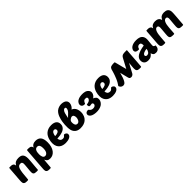

<svg xmlns="http://www.w3.org/2000/svg" viewBox="475 -2661 4753 4753"><g transform="rotate(-45 2851.5 -284.5)"><path d="M382 -88Q382 -110 385.5 -145.5Q389 -181 392.5 -220.5Q396 -260 399.5 -297Q403 -334 403 -359Q403 -385 390.5 -405.5Q378 -426 342 -426Q307 -426 284 -409Q261 -392 245.5 -347Q230 -302 220 -223Q210 -144 201 -20Q200 -8 196 -4Q192 0 179 0H143Q112 0 92.5 -6.5Q73 -13 61.5 -25Q50 -37 45.5 -54.5Q41 -72 41 -95Q41 -110 42.5 -137.5Q44 -165 48 -213.5Q52 -262 57.5 -336.5Q63 -411 71 -521Q72 -543 76 -547Q79 -550 92 -550H131Q161 -550 180.5 -543Q200 -536 212 -524.5Q224 -513 229 -497.5Q234 -482 235 -466Q266 -519 306 -539.5Q346 -560 406 -560Q448 -560 479 -551Q510 -542 530.5 -520.5Q551 -499 561 -464.5Q571 -430 571 -379Q571 -363 569 -333Q567 -303 564 -267.5Q561 -232 557.5 -193.5Q554 -155 551 -122Q548 -89 546 -64Q544 -39 544 -31Q544 -9 539 -4.5Q534 0 517 0H485Q453 0 433 -6Q413 -12 402 -23Q391 -34 386.5 -50.5Q382 -67 382 -88Z M1006 -560Q1100 -560 1147.5 -502Q1195 -444 1195 -319Q1195 -241 1177 -180Q1159 -119 1127 -76.5Q1095 -34 1052 -12Q1009 10 959 10Q906 10 876 -13Q846 -36 829 -78Q826 -42 824 -23Q822 -4 821 7.5Q820 19 819.5 28Q819 37 817.5 52Q816 67 814 93Q812 119 808 165Q807 177 803 181Q799 185 786 185H750Q719 185 699.5 178.5Q680 172 668.5 160Q657 148 652.5 130.5Q648 113 648 90Q648 80 651 36Q654 -8 658.5 -69.5Q663 -131 668.5 -202Q674 -273 679 -337.5Q684 -402 687.5 -452Q691 -502 693 -521Q694 -543 698 -547Q701 -550 714 -550H753Q807 -550 831.5 -527.5Q856 -505 856 -474Q879 -520 915.5 -540Q952 -560 1006 -560ZM933 -427Q882 -427 858 -383Q834 -339 834 -263Q834 -237 837.5 -212Q841 -187 850 -167Q859 -147 874.5 -135Q890 -123 914 -123Q957 -123 986 -165Q1015 -207 1015 -297Q1015 -322 1011.5 -345.5Q1008 -369 999 -387Q990 -405 974 -416Q958 -427 933 -427Z M1503 10Q1459 10 1415.5 -1Q1372 -12 1337.5 -39Q1303 -66 1281 -111Q1259 -156 1259 -224Q1259 -249 1263 -284Q1267 -319 1278.5 -356Q1290 -393 1310.5 -429.5Q1331 -466 1364 -495Q1397 -524 1444 -542Q1491 -560 1556 -560Q1608 -560 1644 -548Q1680 -536 1702 -515.5Q1724 -495 1734 -468Q1744 -441 1744 -410Q1744 -364 1725.5 -332Q1707 -300 1677.5 -278.5Q1648 -257 1612 -245Q1576 -233 1541 -226.5Q1506 -220 1476.5 -218.5Q1447 -217 1431 -217Q1431 -198 1436.5 -179.5Q1442 -161 1453 -147Q1464 -133 1482 -124Q1500 -115 1526 -115Q1552 -115 1566.5 -123.5Q1581 -132 1590 -142.5Q1599 -153 1605.5 -161.5Q1612 -170 1623 -170Q1628 -170 1640.5 -167.5Q1653 -165 1666 -157Q1679 -149 1689 -135Q1699 -121 1699 -99Q1699 -70 1681 -49Q1663 -28 1634.5 -15Q1606 -2 1571 4Q1536 10 1503 10ZM1522 -427Q1500 -427 1484.5 -414.5Q1469 -402 1458.5 -383Q1448 -364 1442.5 -341Q1437 -318 1434 -297Q1496 -298 1534.5 -318Q1573 -338 1573 -375Q1573 -395 1560.5 -411Q1548 -427 1522 -427Z M2305 -317Q2309 -294 2310 -266Q2311 -238 2305.5 -208Q2300 -178 2287.5 -147Q2275 -116 2252 -85Q2236 -64 2215 -48Q2182 -21 2135 -6Q2090 10 2026 10Q2018 10 2011 10Q2004 10 1996 9Q1965 7 1935.5 -3Q1906 -13 1882 -31.5Q1858 -50 1840 -77.5Q1822 -105 1813 -141Q1803 -180 1801.5 -229Q1800 -278 1803 -326.5Q1806 -375 1812.5 -419Q1819 -463 1827 -493Q1837 -531 1852.5 -571.5Q1868 -612 1892 -647Q1892 -648 1893 -649Q1926 -697 1970.5 -720.5Q2015 -744 2059.5 -750.5Q2104 -757 2143.5 -750Q2183 -743 2206 -731Q2252 -707 2264.5 -662.5Q2277 -618 2259 -571Q2251 -549 2239.5 -532Q2228 -515 2216.5 -502.5Q2205 -490 2196 -483Q2187 -476 2185 -474Q2190 -473 2200 -469Q2225 -458 2243.5 -441.5Q2262 -425 2274.5 -405Q2287 -385 2294 -362.5Q2301 -340 2305 -317ZM2110 -614Q2094 -623 2078 -618.5Q2062 -614 2048.5 -601Q2035 -588 2025 -569Q2015 -550 2009 -529Q2004 -509 1998.5 -484.5Q1993 -460 1988 -438Q1983 -412 1977 -386Q1982 -394 1990.5 -403Q1999 -412 2011 -423Q2020 -431 2036.5 -447Q2053 -463 2078 -488Q2091 -501 2102 -520Q2113 -539 2118.5 -558Q2124 -577 2122.5 -592.5Q2121 -608 2110 -614ZM2131 -225Q2134 -241 2134 -259.5Q2134 -278 2129.5 -295Q2125 -312 2116.5 -325Q2108 -338 2095 -344Q2069 -355 2043.5 -344Q2018 -333 2002 -320Q1986 -307 1978 -293Q1970 -279 1968 -268Q1966 -254 1966 -239.5Q1966 -225 1967 -211Q1971 -173 1985 -152Q2002 -123 2042 -123Q2048 -123 2053.5 -123.5Q2059 -124 2064 -125Q2079 -130 2090 -141Q2101 -152 2109.5 -166Q2118 -180 2123 -195.5Q2128 -211 2131 -225Z M2826 -249Q2839 -234 2844.5 -214.5Q2850 -195 2849 -173.5Q2848 -152 2841 -130.5Q2834 -109 2821 -91Q2795 -53 2760.5 -32.5Q2726 -12 2675 0Q2651 6 2620.5 8Q2590 10 2559 8Q2528 6 2499 0Q2470 -6 2448 -16Q2409 -33 2388.5 -61Q2368 -89 2373 -119Q2375 -134 2382 -144.5Q2389 -155 2398.5 -162Q2408 -169 2418.5 -173Q2429 -177 2438 -179Q2456 -183 2466.5 -180Q2477 -177 2483 -172Q2488 -167 2494.5 -156.5Q2501 -146 2514 -137Q2537 -120 2564 -116.5Q2591 -113 2619 -119Q2632 -122 2644 -129.5Q2656 -137 2664 -147.5Q2672 -158 2675 -170Q2678 -182 2674 -195Q2670 -208 2663.5 -214.5Q2657 -221 2649.5 -223Q2642 -225 2634 -224Q2626 -223 2619 -222Q2594 -217 2581 -217Q2562 -216 2554.5 -223Q2547 -230 2543 -239Q2539 -248 2538 -264Q2537 -280 2538 -285Q2539 -295 2546 -296Q2551 -297 2567 -299.5Q2583 -302 2608 -310Q2632 -318 2648 -333Q2664 -348 2672 -368Q2680 -388 2671.5 -404Q2663 -420 2644 -424Q2625 -428 2602 -425Q2579 -422 2564 -408Q2557 -401 2551 -391.5Q2545 -382 2540 -373Q2535 -364 2532 -356.5Q2529 -349 2528 -346Q2524 -337 2511 -337Q2505 -336 2485.5 -338Q2466 -340 2446 -351Q2436 -357 2427.5 -367Q2419 -377 2414.5 -390.5Q2410 -404 2410.5 -420.5Q2411 -437 2419 -456Q2428 -476 2440 -490Q2452 -504 2465.5 -514Q2479 -524 2494 -530.5Q2509 -537 2523 -543Q2535 -548 2559.5 -552.5Q2584 -557 2614 -559Q2644 -561 2675.5 -559Q2707 -557 2734 -549Q2763 -540 2783.5 -526Q2804 -512 2817 -495.5Q2830 -479 2836 -462Q2842 -445 2842 -430Q2843 -400 2829.5 -371.5Q2816 -343 2796 -323Q2788 -315 2779 -308Q2770 -301 2759 -293Q2778 -286 2795 -276Q2812 -266 2826 -249Z M3152 10Q3108 10 3064.5 -1Q3021 -12 2986.5 -39Q2952 -66 2930 -111Q2908 -156 2908 -224Q2908 -249 2912 -284Q2916 -319 2927.5 -356Q2939 -393 2959.5 -429.5Q2980 -466 3013 -495Q3046 -524 3093 -542Q3140 -560 3205 -560Q3257 -560 3293 -548Q3329 -536 3351 -515.5Q3373 -495 3383 -468Q3393 -441 3393 -410Q3393 -364 3374.5 -332Q3356 -300 3326.5 -278.5Q3297 -257 3261 -245Q3225 -233 3190 -226.5Q3155 -220 3125.5 -218.5Q3096 -217 3080 -217Q3080 -198 3085.5 -179.5Q3091 -161 3102 -147Q3113 -133 3131 -124Q3149 -115 3175 -115Q3201 -115 3215.5 -123.5Q3230 -132 3239 -142.5Q3248 -153 3254.5 -161.5Q3261 -170 3272 -170Q3277 -170 3289.5 -167.5Q3302 -165 3315 -157Q3328 -149 3338 -135Q3348 -121 3348 -99Q3348 -70 3330 -49Q3312 -28 3283.5 -15Q3255 -2 3220 4Q3185 10 3152 10ZM3171 -427Q3149 -427 3133.5 -414.5Q3118 -402 3107.5 -383Q3097 -364 3091.5 -341Q3086 -318 3083 -297Q3145 -298 3183.5 -318Q3222 -338 3222 -375Q3222 -395 3209.5 -411Q3197 -427 3171 -427Z M4180 -550Q4185 -550 4190.5 -548Q4196 -546 4195 -538Q4195 -534 4194 -522Q4193 -510 4192 -494Q4191 -478 4189.5 -460.5Q4188 -443 4187 -429Q4187 -425 4186.5 -421.5Q4186 -418 4186 -414Q4184 -382 4180 -332Q4177 -279 4171 -204Q4168 -166 4164.5 -120Q4161 -74 4156 -20Q4154 -6 4151 -4Q4147 0 4134 0H4098Q4066 0 4047 -6Q4030 -11 4016 -25Q4011 -31 4006.5 -38Q4002 -45 4000 -54Q3996 -70 3996 -95Q3996 -103 3996 -113Q3996 -123 3997 -137Q3998 -143 3998 -149.5Q3998 -156 3999 -164Q4001 -178 4003.5 -211.5Q4006 -245 4011 -287L3889 -60L3887 -56Q3884 -50 3877.5 -39.5Q3871 -29 3861 -19.5Q3851 -10 3835.5 -3Q3820 4 3799 4Q3779 4 3761.5 -5.5Q3744 -15 3736 -45L3680 -269Q3677 -257 3672.5 -240.5Q3668 -224 3662.5 -206.5Q3657 -189 3652 -172Q3647 -155 3643 -141Q3638 -127 3631.5 -111Q3625 -95 3617.5 -79Q3610 -63 3601.5 -49Q3593 -35 3585 -25Q3569 -4 3550.5 4Q3532 12 3516 12Q3499 12 3483 6Q3467 0 3456 -8Q3450 -12 3444 -19Q3438 -26 3433 -33Q3428 -40 3424.5 -46Q3421 -52 3420 -54Q3418 -60 3417 -65.5Q3416 -71 3419 -75Q3422 -78 3433 -94.5Q3444 -111 3466 -146Q3487 -181 3505 -225Q3523 -269 3541 -318Q3550 -343 3558 -368.5Q3566 -394 3572.5 -416Q3579 -438 3583.5 -454.5Q3588 -471 3590 -478Q3595 -492 3605 -508Q3615 -524 3633 -534Q3641 -538 3653.5 -541Q3666 -544 3679.5 -546Q3693 -548 3706 -549Q3719 -550 3728 -550H3734H3736H3757Q3760 -550 3765 -548.5Q3770 -547 3772 -540Q3773 -536 3779 -514Q3785 -492 3792 -465Q3799 -438 3805.5 -412Q3812 -386 3815 -376Q3817 -365 3823.5 -341Q3830 -317 3837 -291Q3845 -261 3854 -227Q3884 -282 3909 -329Q3919 -348 3929.5 -367.5Q3940 -387 3949 -403.5Q3958 -420 3964 -432Q3970 -444 3973 -449Q3983 -467 3994 -487.5Q4005 -508 4023 -523Q4040 -537 4059.5 -541.5Q4079 -546 4096 -548L4180 -550Z M4560 -227Q4532 -224 4505 -217Q4478 -210 4457 -200Q4436 -190 4423 -174Q4410 -158 4410 -145Q4410 -120 4426 -110.5Q4442 -101 4460 -101Q4477 -101 4494.5 -108.5Q4512 -116 4525 -131.5Q4538 -147 4548 -170Q4558 -193 4560 -227ZM4249 -123Q4249 -206 4330 -257Q4411 -308 4569 -332Q4570 -334 4570.5 -339.5Q4571 -345 4571 -356Q4571 -388 4559 -409.5Q4547 -431 4509 -433Q4488 -431 4475 -424.5Q4462 -418 4452.5 -406.5Q4443 -395 4439.5 -387Q4436 -379 4430 -361Q4428 -352 4421.5 -349.5Q4415 -347 4401 -347Q4299 -347 4299 -420Q4299 -439 4313.5 -467Q4328 -495 4356.5 -515.5Q4385 -536 4428 -548Q4471 -560 4528 -560Q4639 -560 4689 -514Q4739 -468 4739 -384Q4739 -373 4736.5 -344.5Q4734 -316 4730.5 -284.5Q4727 -253 4724.5 -225Q4722 -197 4722 -186Q4722 -161 4731 -150.5Q4740 -140 4751.5 -136Q4763 -132 4772 -130Q4781 -128 4781 -120Q4781 -98 4775 -75Q4769 -52 4755.5 -33Q4742 -14 4718.5 -2Q4695 10 4661 10Q4613 10 4589 -13Q4565 -36 4557 -77Q4533 -42 4494.5 -16Q4456 10 4394 10Q4364 10 4337.5 3Q4311 -4 4291.5 -20Q4272 -36 4260.5 -61.5Q4249 -87 4249 -123Z M5015 -180Q5012 -134 5008 -92.5Q5004 -51 5002 -20Q5001 -8 4997 -4Q4993 0 4980 0H4944Q4913 0 4893.5 -6.5Q4874 -13 4862.5 -25Q4851 -37 4846.5 -54.5Q4842 -72 4842 -95Q4842 -110 4843.5 -137.5Q4845 -165 4849 -213.5Q4853 -262 4858.5 -336.5Q4864 -411 4872 -521Q4873 -543 4877 -547Q4880 -550 4893 -550H4932Q4962 -550 4981 -543Q5000 -536 5012 -525Q5024 -514 5029 -499Q5034 -484 5035 -468Q5064 -522 5101 -541Q5138 -560 5188 -560Q5215 -560 5240 -555Q5265 -550 5285 -538Q5305 -526 5319 -506.5Q5333 -487 5339 -457Q5370 -515 5407 -537.5Q5444 -560 5500 -560Q5531 -560 5559.5 -553.5Q5588 -547 5609 -531Q5630 -515 5642.5 -487.5Q5655 -460 5655 -419Q5655 -388 5652 -343Q5649 -298 5645 -245.5Q5641 -193 5636 -137.5Q5631 -82 5628 -31Q5627 -20 5626 -14Q5625 -8 5622.5 -5Q5620 -2 5615 -1Q5610 0 5601 0H5569Q5537 0 5517 -6Q5497 -12 5486 -23Q5475 -34 5470.5 -50.5Q5466 -67 5466 -88Q5466 -101 5467.5 -125Q5469 -149 5471.5 -177Q5474 -205 5476.5 -235Q5479 -265 5481.5 -290.5Q5484 -316 5485.5 -335Q5487 -354 5487 -360Q5487 -386 5476.5 -406Q5466 -426 5436 -426Q5410 -426 5391 -409Q5372 -392 5359 -362Q5346 -332 5338 -291Q5330 -250 5327 -202Q5325 -171 5322 -131Q5319 -91 5315 -31Q5314 -20 5313 -14Q5312 -8 5309.5 -5Q5307 -2 5302 -1Q5297 0 5288 0H5256Q5224 0 5204 -6Q5184 -12 5173 -23Q5162 -34 5157.5 -50.5Q5153 -67 5153 -88Q5153 -108 5156.5 -146.5Q5160 -185 5163.5 -226.5Q5167 -268 5170.5 -305.5Q5174 -343 5174 -360Q5174 -386 5163.5 -406Q5153 -426 5123 -426Q5096 -426 5077 -406Q5058 -386 5045.5 -352.5Q5033 -319 5025.5 -274Q5018 -229 5015 -180Z"/></g></svg>

Font: Poetsen One
Style: Regular
Weight: 400
Designer: Pablo Impallari, Rodrigo Fuenzalida
Foundry: Pablo Impallari, Rodrigo Fuenzalida
Version: Version 1.001; ttfautohint (v0.93) -l 8 -r 50 -G 200 -x 14 -